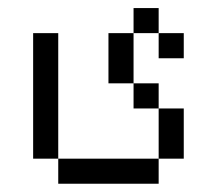

<svg xmlns="http://www.w3.org/2000/svg" viewBox="-20 -395 540 478"><path d="M437.5 -250V-312.5H375V-250ZM125 0V62.5H375V0ZM125 0V-312.5H62.5V0ZM375 0H437.5Q437.5 0 437.5 -125H375Q375 -125 375 0ZM375 -125V-187.5H312.5V-125ZM312.5 -187.5Q312.5 -187.5 312.5 -312.5H250Q250 -312.5 250 -187.5ZM312.5 -312.5H375V-375H312.5Z"/></svg>

Font: CalcUnifontExMono
Style: Regular
Weight: 500
Version: Version 15.0.06